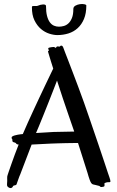

<svg xmlns="http://www.w3.org/2000/svg" viewBox="-20 -921 587 960"><path d="M532.2 -14.2Q532.2 -10.3 527.3 -10Q522.5 -9.8 517.1 -9.8Q514.6 -9.3 512.2 -8.8Q509.8 -7.8 507.1 -7.1Q504.4 -6.3 502 -3.9Q502.9 1 502.7 3.7Q502.4 6.3 502.4 7.8L502 9.8Q500.5 11.7 496.1 12.9Q491.7 14.2 486.8 14.2Q485.8 14.2 483.9 13.7Q480.5 12.7 477.1 8.8Q468.8 6.3 457.5 3.9Q451.7 2.4 444.8 1Q439.5 -0.5 435.5 -6.8Q431.6 -13.2 428.5 -21.7Q425.3 -30.3 422.6 -39.3Q419.9 -48.3 418 -55.2L370.1 -206.1Q359.4 -206.1 343 -205.8Q326.7 -205.6 308.1 -205.3Q289.6 -205.1 270.5 -204.3Q251.5 -203.6 235.8 -203.1L138.2 -198.2L81.1 -48.8Q79.6 -46.4 76.9 -39.1Q74.2 -31.7 71.3 -23.7Q68.4 -15.6 65.9 -8.5Q63.5 -1.5 63 0Q62 3.9 57.1 4.9Q52.2 5.9 48.8 6.8Q45.9 7.8 43.9 12.2Q42 16.6 38.1 18.1Q34.2 20.5 28.3 18.6Q22.5 16.6 18.1 12.2Q14.2 7.3 15.1 -0.2Q16.1 -7.8 16.1 -16.1Q16.1 -24.4 15.9 -31.7Q15.6 -39.1 18.1 -45.9Q19 -48.8 24.2 -64.2Q29.3 -79.6 37.1 -101.3Q44.9 -123 54.2 -148.7Q63.5 -174.3 73.2 -198.2Q64.5 -198.2 61 -203.1Q58.6 -207 55.2 -207.8Q51.8 -208.5 47.9 -210Q43.9 -210.9 42.5 -214.4Q41 -217.8 42 -220.2Q43 -223.1 40.5 -225.1Q38.1 -227.1 38.1 -233.9Q38.1 -236.8 42.7 -239.5Q47.4 -242.2 54.2 -244.1Q61 -246.1 69.6 -247.6Q78.1 -249 85.9 -250Q87.4 -250 89.6 -250Q91.8 -250 94.2 -251Q105 -276.9 118.7 -306.9Q132.3 -336.9 146.7 -368.2Q161.1 -399.4 175.8 -430.7Q190.4 -461.9 203.6 -489.5Q216.8 -517.1 227.8 -540Q238.8 -563 246.1 -578.1Q240.2 -596.2 235.6 -611.3Q231 -626.5 227.5 -637.7Q224.1 -648.9 222.2 -655.5Q220.2 -662.1 220.2 -663.1Q219.7 -664.1 220.2 -665Q221.2 -667.5 225.1 -668Q221.2 -675.3 221.2 -678.7Q221.2 -680.7 222.2 -681.2Q223.1 -682.1 227.1 -683.1Q231 -684.1 235.4 -684.8Q239.7 -685.5 243.7 -685.8Q247.6 -686 249 -686Q249.5 -686 251.5 -685.5Q254.4 -684.6 259.8 -681.2Q260.3 -683.6 261 -684.6Q261.7 -685.5 262.7 -686.5L264.2 -688Q267.1 -689.5 270.5 -688.7Q273.9 -688 276.9 -688Q279.8 -688 281 -690.4Q282.2 -692.9 287.1 -692.9Q293.5 -692.9 297.9 -679.2Q298.3 -676.8 304.7 -660.9Q311 -645 320.8 -619.4Q330.6 -593.8 343.5 -560.1Q356.4 -526.4 370.6 -488.5Q384.8 -450.7 399.2 -410.4Q413.6 -370.1 426.8 -331.1Q454.1 -251.5 472.7 -196.8Q491.2 -142.1 502.7 -107.4Q514.2 -72.8 519.8 -55.7Q525.4 -38.6 526.9 -35.2Q529.3 -27.3 530.8 -22.7Q532.2 -18.1 532.2 -14.2ZM321.8 -348.1Q309.1 -384.3 294.2 -429.2Q279.3 -474.1 265.1 -518.1Q256.8 -496.6 245.1 -466.3Q233.4 -436 220.5 -403.8Q207.5 -371.6 195.3 -340.8Q183.1 -310.1 173.8 -288.1L160.2 -255.9L248 -261.2Q259.3 -261.2 274.9 -261.7Q301.3 -262.2 351.1 -263.2ZM139.6 -885.7Q139.6 -889.6 142.6 -890.4Q145.5 -891.1 150.1 -891.1Q154.8 -891.1 160.2 -890.9Q165.5 -890.6 169.9 -892.6Q174.8 -895 181.6 -896.7Q188.5 -898.4 194.6 -898.7Q200.7 -898.9 205.1 -897.5Q209.5 -896 210 -891.6Q210 -861.3 215.1 -841.6Q220.2 -821.8 229.2 -809.6Q238.3 -797.4 250 -792.5Q261.7 -787.6 274.9 -787.6Q286.1 -787.6 298.8 -791Q311.5 -794.4 322 -804Q332.5 -813.5 339.6 -830.8Q346.7 -848.1 346.7 -876Q346.7 -886.7 356.9 -892.6Q367.2 -898.4 379.2 -900.1Q391.1 -901.9 401.4 -899.9Q411.6 -897.9 411.6 -893.6Q411.6 -854 399.9 -826.2Q388.2 -798.3 368.4 -780.3Q348.6 -762.2 322.3 -753.9Q295.9 -745.6 266.6 -745.6Q248.5 -745.6 226.3 -752.7Q204.1 -759.8 184.8 -776.1Q165.5 -792.5 152.3 -819.3Q139.2 -846.2 139.6 -885.7Z"/></svg>

Font: Oregano
Style: Regular
Weight: 400
Version: Version 1.000